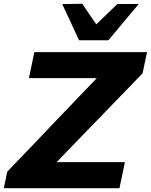

<svg xmlns="http://www.w3.org/2000/svg" viewBox="-33 -986 790 1006"><path d="M-13 0 5 -86.5Q35.5 -118.5 74.5 -159Q113 -199 152.5 -240.2Q192 -281.5 224.5 -316L474 -576.5H118.5L147 -713H737.5L714 -602Q664 -550.5 616 -500.5L519 -400.5L263.5 -136.5H621.5L593 0ZM381 -775Q359 -823 337 -870.5Q315 -917.5 293 -964.5L398 -966.5Q415.5 -939.5 434 -913Q452.5 -886 471.5 -858.5Q499.5 -885.5 527 -912L582 -965H694Q653.5 -917 614.2 -870Q575 -823 535 -775Z"/></svg>

Font: Heraclito
Style: Bold Italic
Weight: 700
Italic angle: -12°
Designer: Kostas Bartsokas (font) & Cristiano Sobral (main changes)
Foundry: Kostas Bartsokas (font) & Cristiano Sobral (main changes)
Version: Version 1.00;July 8, 2020;FontCreator 13.0.0.2655 64-bit